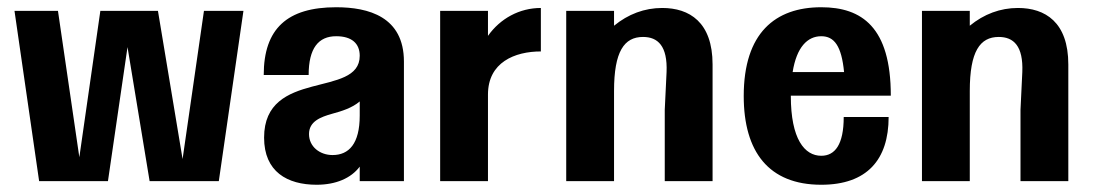

<svg xmlns="http://www.w3.org/2000/svg" viewBox="-20 -500 3019 530"><path d="M88 0H278L332 -370L393 0H584L652 -470H543L484 -61L416 -470H257L199 -66L140 -470H20Z M709 -120C709 -26 773 10 854 10C907 10 949 -8 973 -40V0H1095V-330C1095 -454 997 -480 908 -480C773 -480 708 -421 708 -293H832C832 -367 859 -400 908 -400C951 -400 973 -380 973 -346C973 -228 709 -312 709 -120ZM898 -72C863 -72 833 -95 833 -130C833 -165 865 -177 897 -186C923 -193 952 -202 973 -220V-181C973 -103 943 -72 898 -72Z M1195 0H1327V-239C1327 -328 1401 -358 1473 -358V-478C1414 -478 1361 -449 1327 -401V-470H1195Z M1815 0H1947V-322C1947 -439 1883 -478 1808 -478C1759 -478 1714 -461 1675 -429V-470H1543V0H1675V-249C1675 -358 1703 -398 1755 -398C1796 -398 1823 -373 1820 -301L1815 -197Z M2247 10C2373 10 2433 -59 2433 -177H2309C2309 -101 2285 -70 2247 -70C2201 -70 2163 -116 2163 -235V-236H2439C2439 -425 2359 -480 2247 -480C2120 -480 2033 -409 2033 -235C2033 -81 2102 10 2247 10ZM2168 -301C2179 -370 2209 -400 2247 -400C2283 -400 2303 -373 2310 -301Z M2797 0H2929V-322C2929 -439 2865 -478 2790 -478C2741 -478 2696 -461 2657 -429V-470H2525V0H2657V-249C2657 -358 2685 -398 2737 -398C2778 -398 2805 -373 2802 -301L2797 -197Z"/></svg>

Font: Tanklager Original
Style: Regular
Weight: 400
Designer: Ariel Martín Pérez
Foundry: Tunera Type Foundry
Version: Version 1.000;Glyphs 3.3 (3310)